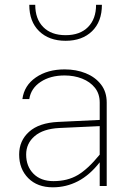

<svg xmlns="http://www.w3.org/2000/svg" viewBox="-20 -778 567 803"><path d="M426.3 -349.1V0H397V-99.1Q355 -45.4 305.9 -20Q256.8 5.4 201.2 5.4Q136.2 5.4 98.1 -33Q60.1 -71.3 60.1 -131.8Q60.1 -189.5 101.6 -226.8Q143.1 -264.2 222.7 -268.1L397 -276.4V-349.1Q397 -385.7 377 -410.9Q356.9 -436 323.5 -449.2Q290 -462.4 250 -462.4Q190.4 -462.4 149.9 -435.5Q109.4 -408.7 102.5 -363.8H73.7Q81.1 -420.4 129.9 -454.1Q178.7 -487.8 250.5 -487.8Q298.8 -487.8 338.6 -471.7Q378.4 -455.6 402.3 -424.8Q426.3 -394 426.3 -349.1ZM89.4 -131.8Q89.4 -82.5 119.9 -51.5Q150.4 -20.5 203.6 -20.5Q262.2 -20.5 304.9 -45.7Q347.7 -70.8 397 -131.3V-250.5L228.5 -242.7Q160.6 -239.3 125 -208.7Q89.4 -178.2 89.4 -131.8ZM406.2 -757.8Q406.2 -687.5 365 -647.5Q323.7 -607.4 254.4 -607.4Q185.1 -607.4 143.8 -647.5Q102.5 -687.5 102.5 -757.8H127.4Q127.4 -698.7 160.9 -664.8Q194.3 -630.9 254.4 -630.9Q314.5 -630.9 348.1 -664.8Q381.8 -698.7 381.8 -757.8Z"/></svg>

Font: Estedad-FD Thin
Style: Regular
Weight: 100
Designer: Amin Abedi
Version: Version 7.3